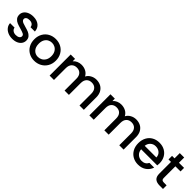

<svg xmlns="http://www.w3.org/2000/svg" viewBox="346 -2113 3547 3547"><g transform="rotate(45 2119.5 -339.5)"><path d="M45 -169H163Q166 -134 196.5 -110.5Q227 -87 273 -87Q321 -87 347.5 -105.5Q374 -124 374 -153Q374 -184 344.5 -199Q315 -214 251 -232Q189 -249 150 -265Q111 -281 82.5 -314Q54 -347 54 -401Q54 -445 80 -481.5Q106 -518 154.5 -539Q203 -560 266 -560Q360 -560 417.5 -512.5Q475 -465 479 -383H365Q362 -420 335 -442Q308 -464 262 -464Q217 -464 193 -447Q169 -430 169 -402Q169 -380 185 -365Q201 -350 224 -341.5Q247 -333 292 -320Q352 -304 390.5 -287.5Q429 -271 457 -239Q485 -207 486 -154Q486 -107 460 -70Q434 -33 386.5 -12Q339 9 275 9Q210 9 158.5 -14.5Q107 -38 77 -78.5Q47 -119 45 -169Z M572 -276Q572 -360 609 -425Q646 -490 710 -525Q774 -560 853 -560Q932 -560 996 -525Q1060 -490 1097 -425Q1134 -360 1134 -276Q1134 -192 1096 -127Q1058 -62 992.5 -26.5Q927 9 848 9Q770 9 707 -26.5Q644 -62 608 -126.5Q572 -191 572 -276ZM1017 -276Q1017 -336 994 -377.5Q971 -419 933 -440Q895 -461 851 -461Q807 -461 769.5 -440Q732 -419 710 -377.5Q688 -336 688 -276Q688 -187 733.5 -138.5Q779 -90 848 -90Q892 -90 930.5 -111Q969 -132 993 -174Q1017 -216 1017 -276Z M2141 -325V0H2028V-308Q2028 -382 1991 -421.5Q1954 -461 1890 -461Q1826 -461 1788.5 -421.5Q1751 -382 1751 -308V0H1638V-308Q1638 -382 1601 -421.5Q1564 -461 1500 -461Q1436 -461 1398.5 -421.5Q1361 -382 1361 -308V0H1247V-551H1361V-488Q1389 -522 1432 -541Q1475 -560 1524 -560Q1590 -560 1642 -532Q1694 -504 1722 -451Q1747 -501 1800 -530.5Q1853 -560 1914 -560Q1979 -560 2030.5 -533Q2082 -506 2111.5 -453Q2141 -400 2141 -325Z M3180 -325V0H3067V-308Q3067 -382 3030 -421.5Q2993 -461 2929 -461Q2865 -461 2827.5 -421.5Q2790 -382 2790 -308V0H2677V-308Q2677 -382 2640 -421.5Q2603 -461 2539 -461Q2475 -461 2437.5 -421.5Q2400 -382 2400 -308V0H2286V-551H2400V-488Q2428 -522 2471 -541Q2514 -560 2563 -560Q2629 -560 2681 -532Q2733 -504 2761 -451Q2786 -501 2839 -530.5Q2892 -560 2953 -560Q3018 -560 3069.5 -533Q3121 -506 3150.5 -453Q3180 -400 3180 -325Z M3826 -233H3405Q3410 -167 3454 -127Q3498 -87 3562 -87Q3654 -87 3692 -164H3815Q3790 -88 3724.5 -39.5Q3659 9 3562 9Q3483 9 3420.5 -26.5Q3358 -62 3322.5 -126.5Q3287 -191 3287 -276Q3287 -361 3321.5 -425.5Q3356 -490 3418.5 -525Q3481 -560 3562 -560Q3640 -560 3701 -526Q3762 -492 3796 -430.5Q3830 -369 3830 -289Q3830 -258 3826 -233ZM3711 -325Q3710 -388 3666 -426Q3622 -464 3557 -464Q3498 -464 3456 -426.5Q3414 -389 3406 -325Z M4075 -458V-153Q4075 -122 4089.5 -108.5Q4104 -95 4139 -95H4209V0H4119Q4042 0 4001 -36Q3960 -72 3960 -153V-458H3895V-551H3960V-688H4075V-551H4209V-458Z"/></g></svg>

Font: Poppins-tnum Medium
Style: Regular
Weight: 500
Designer: Ninad Kale (Devanagari), Jonny Pinhorn (Latin)
Foundry: Indian Type Foundry
Version: Version 4.004